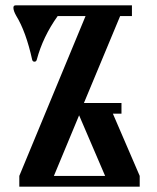

<svg xmlns="http://www.w3.org/2000/svg" viewBox="-20 -696 587 716"><path d="M40 -638Q30 -656 30 -667Q30 -676 38 -676H472V-636H428L293 -312H433V-272H401L501 -40V0H52V-40L299 -636H195Q140 -559 117 -473Q115 -466 108.5 -466Q102 -466 100 -473Q77 -578 40 -638ZM372 -40 275 -266 181 -40Z"/></svg>

Font: Triodion Unicode
Style: Normal
Weight: 400
Version: Version 1.1